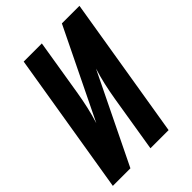

<svg xmlns="http://www.w3.org/2000/svg" viewBox="-214 -835 935 935"><g transform="rotate(-45 253.5 -367.5)"><path d="M2 0 123 -735H248L200 -441Q193 -399 183.5 -356.5Q174 -314 161 -273L386 -735H507L386 0H261L309 -294Q316 -336 325.5 -378.5Q335 -421 348 -462L123 0Z"/></g></svg>

Font: Iosevka Term Curly XBd Obl
Style: Regular
Weight: 800
Italic angle: -9°
Designer: Belleve Invis
Foundry: Belleve Invis
Version: Version 32.3.0